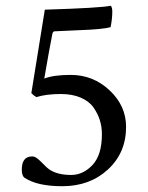

<svg xmlns="http://www.w3.org/2000/svg" viewBox="-20 -642 514 667"><path d="M135.7 -608.4Q328.1 -614.3 365.2 -622.1Q370.1 -615.2 370.1 -601.6Q370.1 -577.1 364.3 -547.9Q338.9 -540 253.9 -537.1L168.9 -533.2Q164.1 -532.2 162.1 -525.4Q151.4 -471.7 133.8 -369.1Q166 -381.8 225.6 -381.8Q303.7 -381.8 360.8 -328.1Q418 -274.4 418 -201.2Q418 -111.3 355 -53.2Q292 4.9 196.3 4.9Q109.4 4.9 65.4 -24.4Q55.7 -31.2 55.7 -52.7Q55.7 -98.6 91.8 -98.6Q100.6 -98.6 109.9 -91.3Q119.1 -84 130.4 -72.3Q141.6 -60.5 149.4 -54.7Q177.7 -34.2 227.5 -34.2Q268.6 -34.2 301.3 -68.8Q334 -103.5 334 -175.8Q334 -201.2 327.1 -223.6Q320.3 -246.1 305.2 -268.1Q290 -290 260.7 -302.7Q231.4 -315.4 191.4 -315.4Q140.6 -315.4 106.4 -304.7Q98.6 -308.6 88.9 -318.4Z"/></svg>

Font: Crimson Text
Style: Roman
Weight: 400
Version: Version 0.13